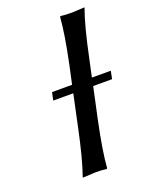

<svg xmlns="http://www.w3.org/2000/svg" viewBox="-126 -714 605 783"><g transform="rotate(-20 176.0 -322.5)"><path d="M352.1 -368.2 345.2 -334H263.2L234.4 -200.2Q207 -70.8 202.1 0L199.2 2.9Q182.6 0 148.9 0Q148.9 0 96.2 2.9V0Q120.6 -67.9 148.4 -200.2L176.8 -334H89.8L97.2 -368.2H184.1L200.7 -444.8Q228 -574.2 232.9 -645L235.8 -647.9Q252.4 -645 286.1 -645Q286.1 -645 338.9 -647.9V-645Q314.5 -578.6 286.6 -444.8L270 -368.2Z"/></g></svg>

Font: Linux Biolinum
Style: Italic
Weight: 400
Italic angle: -12°
Designer: Philipp H. Poll
Foundry: Philipp H. Poll
Version: Version 1.1.3 ; ttfautohint (v0.9)